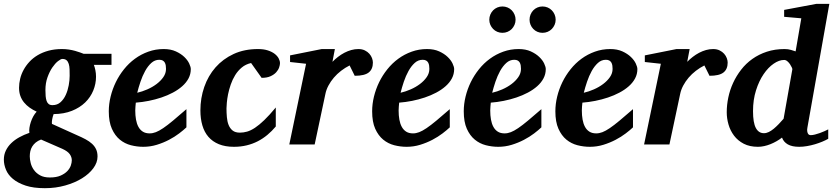

<svg xmlns="http://www.w3.org/2000/svg" viewBox="-51 -757 4365 1006"><path d="M325.2 83Q325.2 65.9 314.5 50.8Q303.7 35.6 275.9 22.9L164.1 -25.9Q147.5 -19.5 136.2 -10.3Q125 -1 117.9 10.5Q110.8 22 107.9 35.2Q105 48.3 105 62Q105 78.1 109.9 97.4Q114.7 116.7 126.7 133.5Q138.7 150.4 158.9 161.6Q179.2 172.9 210 172.9Q244.1 172.9 266.4 163.1Q288.6 153.3 301.8 139.4Q314.9 125.5 320.1 110.1Q325.2 94.7 325.2 83ZM314 -359.9Q314 -377.4 313.5 -393.6Q313 -409.7 309.3 -421.9Q305.7 -434.1 297.9 -441.2Q290 -448.2 275.9 -448.2Q267.6 -448.2 252.7 -436.5Q237.8 -424.8 223.1 -403.3Q208.5 -381.8 197.8 -351.8Q187 -321.8 187 -285.2Q187 -267.6 188.2 -253.2Q189.5 -238.8 193.1 -228.3Q196.8 -217.8 204.1 -211.9Q211.4 -206.1 224.1 -206.1Q249 -206.1 266.1 -221.4Q283.2 -236.8 293.7 -260Q304.2 -283.2 309.1 -310.1Q314 -336.9 314 -359.9ZM440.9 -417Q445.3 -405.8 448.7 -389.4Q452.1 -373 452.1 -355Q452.1 -317.9 437.7 -282.7Q423.3 -247.6 395.3 -220.2Q367.2 -192.9 325.7 -176.3Q284.2 -159.7 230 -159.2Q224.6 -145 222.2 -130.6Q219.7 -116.2 221.2 -107.9L354 -47.9Q377.9 -37.6 397.5 -27.1Q417 -16.6 430.9 -3.9Q444.8 8.8 452.4 24.9Q460 41 460 63Q460 94.7 438 124.5Q416 154.3 378.4 177.5Q340.8 200.7 290.8 214.8Q240.7 229 184.1 229Q124.5 229 83.7 215.6Q43 202.1 17.3 180.9Q-8.3 159.7 -19.5 132.8Q-30.8 106 -30.8 79.1Q-30.8 53.7 -20.5 32.2Q-10.3 10.7 7.8 -6.8Q25.9 -24.4 50.3 -37.8Q74.7 -51.3 103 -61Q101.1 -72.8 103.3 -87.6Q105.5 -102.5 110.6 -117.9Q115.7 -133.3 123.5 -147.5Q131.3 -161.6 141.1 -171.9Q121.1 -181.2 104.2 -193.1Q87.4 -205.1 75 -220.2Q62.5 -235.4 55.7 -254.4Q48.8 -273.4 48.8 -296.9Q48.8 -320.3 54.7 -344.5Q60.5 -368.7 72.8 -391.1Q85 -413.6 103.3 -433.3Q121.6 -453.1 146.7 -468Q171.9 -482.9 203.6 -491.5Q235.4 -500 273.9 -500Q293 -500 310.3 -497.3Q327.6 -494.6 342.3 -490.5Q356.9 -486.3 368.4 -482.2Q379.9 -478 387.2 -475.1H533.2V-417Z M818.8 -396Q818.8 -404.8 817.6 -413.3Q816.4 -421.9 812.7 -428.7Q809.1 -435.5 802 -439.7Q794.9 -443.8 783.7 -443.8Q760.3 -443.8 741.9 -427.2Q723.6 -410.6 709.5 -385Q695.3 -359.4 685.1 -328.9Q674.8 -298.3 668 -271Q693.8 -276.9 720.7 -288.6Q747.6 -300.3 769.3 -316.7Q791 -333 804.9 -353Q818.8 -373 818.8 -396ZM948.7 -395Q948.7 -368.7 936.8 -346.2Q924.8 -323.7 903.8 -305.2Q882.8 -286.6 854.7 -271.7Q826.7 -256.8 794.7 -246.1Q762.7 -235.4 728.3 -228.5Q693.8 -221.7 660.6 -219.2Q659.7 -210 658.7 -198.2Q657.7 -186.5 657.7 -178.2Q657.7 -152.3 661.6 -130.4Q665.5 -108.4 674.3 -92.3Q683.1 -76.2 697.5 -67.1Q711.9 -58.1 732.9 -58.1Q749 -58.1 765.6 -64.5Q782.2 -70.8 804.2 -85.7Q826.2 -100.6 855.5 -125Q884.8 -149.4 925.8 -185.1V-89.8Q911.1 -75.7 887.7 -57.9Q864.3 -40 834.5 -24.4Q804.7 -8.8 770.5 1.7Q736.3 12.2 699.7 12.2Q667 12.2 634.8 3.9Q602.5 -4.4 576.9 -25.4Q551.3 -46.4 535.2 -82.3Q519 -118.2 519 -173.8Q519 -211.9 528.6 -251Q538.1 -290 555.7 -326.2Q573.2 -362.3 598.6 -394Q624 -425.8 656 -449.2Q688 -472.7 726.1 -486.3Q764.2 -500 806.6 -500Q843.3 -500 870.1 -487.8Q897 -475.6 914.6 -458.7Q932.1 -441.9 940.4 -424.1Q948.7 -406.2 948.7 -395Z M1416 -425.8Q1416 -417 1411.6 -403.8Q1407.2 -390.6 1396.2 -378.4Q1385.3 -366.2 1366.7 -357.7Q1348.1 -349.1 1319.8 -349.1L1264.6 -426.8Q1236.3 -420.4 1215.8 -403.3Q1195.3 -386.2 1181.2 -363.3Q1167 -340.3 1158 -314Q1148.9 -287.6 1144 -263.2Q1139.2 -238.8 1137.5 -219Q1135.7 -199.2 1135.7 -189Q1135.7 -166 1137.7 -143.3Q1139.6 -120.6 1146.7 -102.5Q1153.8 -84.5 1167.7 -73.2Q1181.6 -62 1206.1 -62Q1224.6 -62 1243.7 -67.4Q1262.7 -72.8 1284.9 -87.4Q1307.1 -102.1 1333.7 -127.7Q1360.4 -153.3 1394 -193.8V-94.2Q1373.5 -69.8 1350.1 -50.3Q1326.7 -30.8 1299.6 -16.8Q1272.5 -2.9 1241.5 4.6Q1210.4 12.2 1174.8 12.2Q1128.9 12.2 1095.7 -1.5Q1062.5 -15.1 1041 -40Q1019.5 -64.9 1009.3 -100.1Q999 -135.3 999 -178.2Q999 -243.2 1019.3 -301.5Q1039.6 -359.9 1078.4 -404.1Q1117.2 -448.2 1173.1 -474.1Q1229 -500 1300.8 -500Q1330.6 -500 1352.3 -492.9Q1374 -485.8 1388.2 -474.9Q1402.3 -463.9 1409.2 -450.9Q1416 -438 1416 -425.8Z M1902.8 -429.2Q1902.8 -394.5 1880.9 -377.2Q1858.9 -359.9 1807.6 -359.9L1780.8 -414.1Q1757.3 -402.3 1736.1 -386Q1714.8 -369.6 1698.2 -350.1Q1681.6 -330.6 1669.9 -308.6Q1658.2 -286.6 1653.8 -264.2L1597.7 0H1464.8L1552.7 -422.9L1468.8 -432.1V-466.8L1634.8 -500H1703.6L1690.9 -433.1Q1704.1 -446.8 1720 -459Q1735.8 -471.2 1753.4 -480.5Q1771 -489.7 1789.6 -494.9Q1808.1 -500 1826.7 -500Q1846.2 -500 1860.6 -492.9Q1875 -485.8 1884.3 -475.3Q1893.6 -464.8 1898.2 -452.4Q1902.8 -439.9 1902.8 -429.2Z M2198.7 -396Q2198.7 -404.8 2197.5 -413.3Q2196.3 -421.9 2192.6 -428.7Q2189 -435.5 2181.9 -439.7Q2174.8 -443.8 2163.6 -443.8Q2140.1 -443.8 2121.8 -427.2Q2103.5 -410.6 2089.4 -385Q2075.2 -359.4 2064.9 -328.9Q2054.7 -298.3 2047.9 -271Q2073.7 -276.9 2100.6 -288.6Q2127.4 -300.3 2149.2 -316.7Q2170.9 -333 2184.8 -353Q2198.7 -373 2198.7 -396ZM2328.6 -395Q2328.6 -368.7 2316.7 -346.2Q2304.7 -323.7 2283.7 -305.2Q2262.7 -286.6 2234.6 -271.7Q2206.5 -256.8 2174.6 -246.1Q2142.6 -235.4 2108.2 -228.5Q2073.7 -221.7 2040.5 -219.2Q2039.6 -210 2038.6 -198.2Q2037.6 -186.5 2037.6 -178.2Q2037.6 -152.3 2041.5 -130.4Q2045.4 -108.4 2054.2 -92.3Q2063 -76.2 2077.4 -67.1Q2091.8 -58.1 2112.8 -58.1Q2128.9 -58.1 2145.5 -64.5Q2162.1 -70.8 2184.1 -85.7Q2206.1 -100.6 2235.4 -125Q2264.6 -149.4 2305.7 -185.1V-89.8Q2291 -75.7 2267.6 -57.9Q2244.1 -40 2214.4 -24.4Q2184.6 -8.8 2150.4 1.7Q2116.2 12.2 2079.6 12.2Q2046.9 12.2 2014.6 3.9Q1982.4 -4.4 1956.8 -25.4Q1931.2 -46.4 1915 -82.3Q1898.9 -118.2 1898.9 -173.8Q1898.9 -211.9 1908.4 -251Q1918 -290 1935.5 -326.2Q1953.1 -362.3 1978.5 -394Q2003.9 -425.8 2035.9 -449.2Q2067.9 -472.7 2106 -486.3Q2144 -500 2186.5 -500Q2223.1 -500 2250 -487.8Q2276.9 -475.6 2294.4 -458.7Q2312 -441.9 2320.3 -424.1Q2328.6 -406.2 2328.6 -395Z M2678.7 -396Q2678.7 -404.8 2677.5 -413.3Q2676.3 -421.9 2672.6 -428.7Q2668.9 -435.5 2661.9 -439.7Q2654.8 -443.8 2643.6 -443.8Q2620.1 -443.8 2601.8 -427.2Q2583.5 -410.6 2569.3 -385Q2555.2 -359.4 2544.9 -328.9Q2534.7 -298.3 2527.8 -271Q2553.7 -276.9 2580.6 -288.6Q2607.4 -300.3 2629.2 -316.7Q2650.9 -333 2664.8 -353Q2678.7 -373 2678.7 -396ZM2808.6 -395Q2808.6 -368.7 2796.6 -346.2Q2784.7 -323.7 2763.7 -305.2Q2742.7 -286.6 2714.6 -271.7Q2686.5 -256.8 2654.5 -246.1Q2622.6 -235.4 2588.1 -228.5Q2553.7 -221.7 2520.5 -219.2Q2519.5 -210 2518.6 -198.2Q2517.6 -186.5 2517.6 -178.2Q2517.6 -152.3 2521.5 -130.4Q2525.4 -108.4 2534.2 -92.3Q2543 -76.2 2557.4 -67.1Q2571.8 -58.1 2592.8 -58.1Q2608.9 -58.1 2625.5 -64.5Q2642.1 -70.8 2664.1 -85.7Q2686 -100.6 2715.3 -125Q2744.6 -149.4 2785.6 -185.1V-89.8Q2771 -75.7 2747.6 -57.9Q2724.1 -40 2694.3 -24.4Q2664.6 -8.8 2630.4 1.7Q2596.2 12.2 2559.6 12.2Q2526.9 12.2 2494.6 3.9Q2462.4 -4.4 2436.8 -25.4Q2411.1 -46.4 2395 -82.3Q2378.9 -118.2 2378.9 -173.8Q2378.9 -211.9 2388.4 -251Q2397.9 -290 2415.5 -326.2Q2433.1 -362.3 2458.5 -394Q2483.9 -425.8 2515.9 -449.2Q2547.9 -472.7 2585.9 -486.3Q2624 -500 2666.5 -500Q2703.1 -500 2730 -487.8Q2756.8 -475.6 2774.4 -458.7Q2792 -441.9 2800.3 -424.1Q2808.6 -406.2 2808.6 -395ZM2650.4 -653.8Q2650.4 -639.6 2645 -627.2Q2639.6 -614.7 2630.4 -605.2Q2621.1 -595.7 2608.4 -590.3Q2595.7 -585 2581.5 -585Q2567.4 -585 2554.7 -590.3Q2542 -595.7 2532.7 -605.2Q2523.4 -614.7 2518.1 -627.2Q2512.7 -639.6 2512.7 -653.8Q2512.7 -668 2518.1 -680.7Q2523.4 -693.4 2532.7 -702.9Q2542 -712.4 2554.7 -717.8Q2567.4 -723.1 2581.5 -723.1Q2595.7 -723.1 2608.4 -717.8Q2621.1 -712.4 2630.4 -702.9Q2639.6 -693.4 2645 -680.7Q2650.4 -668 2650.4 -653.8ZM2860.4 -653.8Q2860.4 -639.6 2855 -627.2Q2849.6 -614.7 2840.3 -605.2Q2831.1 -595.7 2818.4 -590.3Q2805.7 -585 2791.5 -585Q2777.3 -585 2764.9 -590.3Q2752.4 -595.7 2743.2 -605.2Q2733.9 -614.7 2728.8 -627.2Q2723.6 -639.6 2723.6 -653.8Q2723.6 -668 2728.8 -680.7Q2733.9 -693.4 2743.2 -702.9Q2752.4 -712.4 2764.9 -717.8Q2777.3 -723.1 2791.5 -723.1Q2805.7 -723.1 2818.4 -717.8Q2831.1 -712.4 2840.3 -702.9Q2849.6 -693.4 2855 -680.7Q2860.4 -668 2860.4 -653.8Z M3158.7 -396Q3158.7 -404.8 3157.5 -413.3Q3156.2 -421.9 3152.6 -428.7Q3148.9 -435.5 3141.8 -439.7Q3134.8 -443.8 3123.5 -443.8Q3100.1 -443.8 3081.8 -427.2Q3063.5 -410.6 3049.3 -385Q3035.2 -359.4 3024.9 -328.9Q3014.6 -298.3 3007.8 -271Q3033.7 -276.9 3060.5 -288.6Q3087.4 -300.3 3109.1 -316.7Q3130.9 -333 3144.8 -353Q3158.7 -373 3158.7 -396ZM3288.6 -395Q3288.6 -368.7 3276.6 -346.2Q3264.6 -323.7 3243.7 -305.2Q3222.7 -286.6 3194.6 -271.7Q3166.5 -256.8 3134.5 -246.1Q3102.5 -235.4 3068.1 -228.5Q3033.7 -221.7 3000.5 -219.2Q2999.5 -210 2998.5 -198.2Q2997.6 -186.5 2997.6 -178.2Q2997.6 -152.3 3001.5 -130.4Q3005.4 -108.4 3014.2 -92.3Q3022.9 -76.2 3037.4 -67.1Q3051.8 -58.1 3072.8 -58.1Q3088.9 -58.1 3105.5 -64.5Q3122.1 -70.8 3144 -85.7Q3166 -100.6 3195.3 -125Q3224.6 -149.4 3265.6 -185.1V-89.8Q3251 -75.7 3227.5 -57.9Q3204.1 -40 3174.3 -24.4Q3144.5 -8.8 3110.4 1.7Q3076.2 12.2 3039.6 12.2Q3006.8 12.2 2974.6 3.9Q2942.4 -4.4 2916.7 -25.4Q2891.1 -46.4 2875 -82.3Q2858.9 -118.2 2858.9 -173.8Q2858.9 -211.9 2868.4 -251Q2877.9 -290 2895.5 -326.2Q2913.1 -362.3 2938.5 -394Q2963.9 -425.8 2995.8 -449.2Q3027.8 -472.7 3065.9 -486.3Q3104 -500 3146.5 -500Q3183.1 -500 3210 -487.8Q3236.8 -475.6 3254.4 -458.7Q3272 -441.9 3280.3 -424.1Q3288.6 -406.2 3288.6 -395Z M3761.7 -429.2Q3761.7 -394.5 3739.7 -377.2Q3717.8 -359.9 3666.5 -359.9L3639.6 -414.1Q3616.2 -402.3 3595 -386Q3573.7 -369.6 3557.1 -350.1Q3540.5 -330.6 3528.8 -308.6Q3517.1 -286.6 3512.7 -264.2L3456.5 0H3323.7L3411.6 -422.9L3327.6 -432.1V-466.8L3493.7 -500H3562.5L3549.8 -433.1Q3563 -446.8 3578.9 -459Q3594.7 -471.2 3612.3 -480.5Q3629.9 -489.7 3648.4 -494.9Q3667 -500 3685.5 -500Q3705.1 -500 3719.5 -492.9Q3733.9 -485.8 3743.2 -475.3Q3752.4 -464.8 3757.1 -452.4Q3761.7 -439.9 3761.7 -429.2Z M4100.6 -394Q4101.1 -396 4097.7 -403.8Q4094.2 -411.6 4088.4 -420.4Q4082.5 -429.2 4074.5 -436Q4066.4 -442.9 4057.6 -442.9Q4031.2 -442.9 4002.7 -423.3Q3974.1 -403.8 3950 -368.4Q3925.8 -333 3910.2 -283.7Q3894.5 -234.4 3894.5 -174.8Q3894.5 -114.3 3909.2 -86.7Q3923.8 -59.1 3951.7 -59.1Q3964.4 -59.1 3977.3 -65.4Q3990.2 -71.8 4003.2 -82.5Q4016.1 -93.3 4029.1 -106.7Q4042 -120.1 4054.7 -134.8ZM4179.7 -89.8Q4177.2 -77.6 4178.5 -69.6Q4179.7 -61.5 4182.4 -56.9Q4185.1 -52.2 4189 -50.5Q4192.9 -48.8 4195.8 -48.8Q4206.1 -48.8 4218.8 -52Q4231.4 -55.2 4244.4 -59.8Q4257.3 -64.5 4268.8 -69.6Q4280.3 -74.7 4288.6 -79.1V-29.8Q4275.9 -22.5 4257.8 -14.9Q4239.7 -7.3 4219.2 -1.2Q4198.7 4.9 4177.5 8.5Q4156.2 12.2 4136.7 12.2Q4098.6 12.2 4076.7 -0.5Q4054.7 -13.2 4046.4 -36.1Q4033.2 -25.9 4017.8 -17.1Q4002.4 -8.3 3986.1 -1.7Q3969.7 4.9 3953.1 8.5Q3936.5 12.2 3920.4 12.2Q3877 12.2 3845.9 -3.9Q3814.9 -20 3795.2 -46.1Q3775.4 -72.3 3766.1 -104.5Q3756.8 -136.7 3756.8 -168.9Q3756.8 -207 3765.1 -246.6Q3773.4 -286.1 3790.3 -322.8Q3807.1 -359.4 3832.3 -391.8Q3857.4 -424.3 3891.1 -448.2Q3924.8 -472.2 3967 -486.1Q4009.3 -500 4059.6 -500Q4078.1 -500 4093 -495.6Q4107.9 -491.2 4117.7 -487.8L4147.5 -661.1L4057.6 -668.9V-705.1L4226.6 -736.8H4294.4Z"/></svg>

Font: Charis SIL Am
Style: Bold Italic
Weight: 700
Italic angle: -11°
Foundry: SIL International
Version: Version 5.000